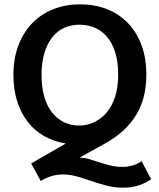

<svg xmlns="http://www.w3.org/2000/svg" viewBox="-20 -660 736 887"><path d="M350 -640Q416 -640 472 -618.5Q528 -597 569 -555.5Q610 -514 633 -453.5Q656 -393 656 -314Q656 -206 609 -129Q562 -52 472 -1L348 68Q373 69 395.5 76Q418 83 441 90.5Q464 98 490 104.5Q516 111 547 111Q570 111 594 104Q618 97 634 84L678 168Q658 183 624.5 195Q591 207 549 207Q509 207 472.5 197.5Q436 188 402.5 176.5Q369 165 336.5 155.5Q304 146 271 146Q242 146 218 153.5Q194 161 168 176L124 95L284 3Q229 -6 184.5 -31Q140 -56 108.5 -96.5Q77 -137 59.5 -191.5Q42 -246 42 -314Q42 -391 65.5 -451.5Q89 -512 130 -554Q171 -596 227.5 -618Q284 -640 350 -640ZM172 -315Q172 -256 185 -212Q198 -168 221.5 -139Q245 -110 276.5 -95Q308 -80 345 -80Q382 -80 415 -95.5Q448 -111 473 -140.5Q498 -170 512 -214Q526 -258 526 -315Q526 -375 512 -419Q498 -463 473.5 -491Q449 -519 416.5 -532.5Q384 -546 347 -546Q310 -546 278 -532Q246 -518 222.5 -489Q199 -460 185.5 -416.5Q172 -373 172 -315Z"/></svg>

Font: Mukta Malar SemiBold
Style: Regular
Weight: 600
Designer: Aadarsh Rajan, Girish Dalvi, Yashodeep Gholap
Foundry: Ek Type
Version: Version 2.538;PS 1.000;hotconv 16.6.51;makeotf.lib2.5.65220;